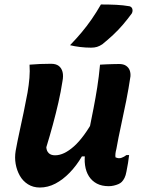

<svg xmlns="http://www.w3.org/2000/svg" viewBox="-20 -827 640 858"><path d="M112 -538Q134 -540 158.5 -541Q183 -542 208 -542Q230 -542 242.5 -532.5Q255 -523 259.5 -505.5Q264 -488 259 -463Q252 -417 241 -369Q230 -321 216.5 -271Q203 -221 187 -169Q188 -152 198 -142.5Q208 -133 226 -133Q246 -133 267 -143Q288 -153 310.5 -173Q333 -193 356 -224.5Q379 -256 402 -298L379 -128H346Q322 -87 291.5 -55.5Q261 -24 227.5 -6.5Q194 11 158 11Q128 11 105 -3.5Q82 -18 68.5 -42Q55 -66 50 -94.5Q45 -123 50 -153Q58 -197 67.5 -240Q77 -283 86 -326.5Q95 -370 103 -413Q109 -448 111.5 -478.5Q114 -509 112 -538ZM427 -538Q441 -539 455 -539.5Q469 -540 483.5 -540.5Q498 -541 512 -541Q532 -541 543.5 -533Q555 -525 559.5 -513Q564 -501 563 -486Q555 -432 544 -376.5Q533 -321 521 -266.5Q509 -212 500 -161Q497 -150 496 -141Q495 -132 496 -124Q499 -123 503 -121.5Q507 -120 512 -120Q518 -120 523.5 -122Q529 -124 534.5 -127Q540 -130 545 -134H557Q555 -116 552 -98Q549 -80 545 -60Q542 -43 536.5 -32Q531 -21 524 -14Q518 -8 508.5 -4Q499 0 488 2.5Q477 5 466 5Q435 5 413 -6.5Q391 -18 377.5 -39Q364 -60 360 -89Q356 -118 362 -151Q370 -203 379.5 -250Q389 -297 398 -343Q407 -389 414.5 -436.5Q422 -484 427 -538ZM431 -807Q469 -807 499.5 -805.5Q530 -804 559 -799Q569 -796 571.5 -786.5Q574 -777 569 -767Q550 -741 529.5 -717Q509 -693 486 -671.5Q463 -650 437 -629Q425 -621 413.5 -617.5Q402 -614 387 -614Q362 -614 337.5 -617Q313 -620 293 -625Q321 -654 344.5 -682Q368 -710 389.5 -741Q411 -772 431 -807Z"/></svg>

Font: Rec Mono Semicasual
Style: Bold Italic
Weight: 700
Italic angle: -10°
Version: Version 1.085; ttfautohint (v1.8.4.7-5d5b)